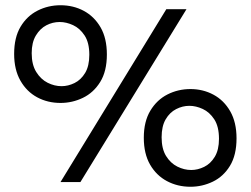

<svg xmlns="http://www.w3.org/2000/svg" viewBox="-20 -695 957 733"><path d="M211 -302Q162 -302 122 -323.5Q82 -345 58 -387Q34 -429 34 -489Q34 -552 58.5 -593Q83 -634 123.5 -654.5Q164 -675 211 -675Q260 -675 300 -653.5Q340 -632 364 -590.5Q388 -549 388 -487Q388 -423 362.5 -382Q337 -341 296.5 -321.5Q256 -302 211 -302ZM211 0 615 -660H692L287 0ZM215 -366Q240 -366 264.5 -378Q289 -390 305 -416.5Q321 -443 321 -486Q321 -532 303 -559.5Q285 -587 259 -599Q233 -611 208 -611Q181 -611 157 -598.5Q133 -586 117 -559.5Q101 -533 101 -492Q101 -448 118.5 -420Q136 -392 162 -379Q188 -366 215 -366ZM707 18Q658 18 617.5 -3.5Q577 -25 553 -66.5Q529 -108 529 -169Q529 -231 554 -272.5Q579 -314 619.5 -334.5Q660 -355 707 -355Q755 -355 795 -333.5Q835 -312 859 -270Q883 -228 883 -167Q883 -103 858 -62Q833 -21 792.5 -1.5Q752 18 707 18ZM710 -46Q735 -46 759.5 -58Q784 -70 800 -96.5Q816 -123 816 -165Q816 -212 798 -239.5Q780 -267 754 -279Q728 -291 703 -291Q677 -291 652.5 -278.5Q628 -266 612.5 -239.5Q597 -213 597 -171Q597 -127 614 -99.5Q631 -72 657 -59Q683 -46 710 -46Z"/></svg>

Font: Bricolage Grotesque 12pt Light
Style: Regular
Weight: 300
Designer: Mathieu Triay
Foundry: Atelier Triay
Version: Version 1.001; ttfautohint (v1.8.4.7-5d5b);gftools[0.9.33.de